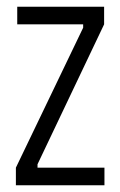

<svg xmlns="http://www.w3.org/2000/svg" viewBox="-20 -548 356 568"><path d="M27 0V-52L226 -466V-476H31V-528H288V-476L91 -62V-52H289V0Z"/></svg>

Font: Bricolage Grotesque 24pt Condensed ExtraLight
Style: Regular
Weight: 250
Width: 3
Designer: Mathieu Triay
Foundry: Atelier Triay
Version: Version 1.001;gftools[0.9.33.dev8+g029e19f]